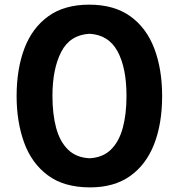

<svg xmlns="http://www.w3.org/2000/svg" viewBox="-20 -791 767 824"><path d="M366.7 13.2Q254.9 13.2 185.3 -38.6Q115.7 -90.3 83.5 -179.2Q51.3 -268.1 51.3 -378.4Q51.3 -494.6 84.7 -583Q118.2 -671.4 187.3 -721.2Q256.3 -771 362.8 -771Q470.2 -771 539.6 -720.9Q608.9 -670.9 642.3 -582.5Q675.8 -494.1 675.8 -378.9Q675.8 -260.3 641.4 -172.1Q606.9 -84 538.3 -35.4Q469.7 13.2 366.7 13.2ZM364.3 -111.8Q421.4 -114.7 456.3 -149.2Q491.2 -183.6 507.1 -242.9Q522.9 -302.2 522.9 -378.9Q522.9 -500 484.4 -570.8Q445.8 -641.6 364.3 -646Q280.8 -641.6 242.9 -568.6Q205.1 -495.6 205.1 -378.9Q205.1 -301.8 220.9 -242.4Q236.8 -183.1 272 -148.9Q307.1 -114.7 364.3 -111.8Z"/></svg>

Font: Pinar DS4-SemiBold
Style: Regular
Weight: 600
Designer: Amin Abedi
Version: Version 2.000